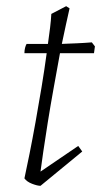

<svg xmlns="http://www.w3.org/2000/svg" viewBox="-20 -592 335 621"><path d="M111 9Q101 9 84 2.5Q67 -4 59 -15Q66 -47 75.5 -94.5Q85 -142 95 -197.5Q105 -253 114.5 -310.5Q124 -368 131 -420H59Q59 -429 61 -437Q63 -445 66 -450Q83 -450 100.5 -450Q118 -450 135 -450Q139 -478 142 -502.5Q145 -527 146 -547L194 -572L205 -565Q199 -540 193 -511Q187 -482 180 -450Q205 -451 229 -452Q253 -453 277 -455L287 -442L284 -420H174Q164 -365 153.5 -307Q143 -249 134.5 -196Q126 -143 120 -101.5Q114 -60 111 -37L233 -120L246 -102Z"/></svg>

Font: Labrada Lght
Style: Italic
Weight: 300
Italic angle: -7°
Designer: Mercedes Jáuregui
Foundry: Omnibus-Type Team
Version: Version 1.000; ttfautohint (v1.8.4.7-5d5b)